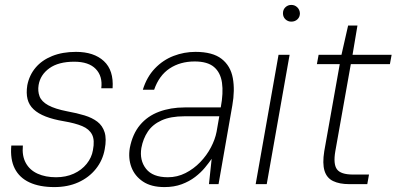

<svg xmlns="http://www.w3.org/2000/svg" viewBox="-20 -749 1613 781"><path d="M201 12Q141 12 100 -7Q59 -26 40 -63.5Q21 -101 26 -157H73Q69 -115 85 -86Q101 -57 133 -42.5Q165 -28 208 -28Q248 -28 280 -42.5Q312 -57 332.5 -82.5Q353 -108 358 -138Q366 -179 354.5 -201.5Q343 -224 314.5 -236Q286 -248 239 -256Q197 -263 166 -275Q135 -287 116.5 -304.5Q98 -322 92 -346Q86 -370 91 -402Q99 -443 124.5 -473.5Q150 -504 192 -521Q234 -538 289 -538Q362 -538 402.5 -500.5Q443 -463 438 -390H392Q398 -439 369.5 -468.5Q341 -498 282 -498Q218 -498 181 -471.5Q144 -445 137 -403Q133 -378 141 -357Q149 -336 176 -321Q203 -306 254 -296Q293 -289 324 -279.5Q355 -270 376 -254Q397 -238 405.5 -211Q414 -184 406 -142Q398 -97 370 -62Q342 -27 299 -7.5Q256 12 201 12Z M649 12Q595 12 561.5 -10.5Q528 -33 514.5 -69Q501 -105 508 -147Q519 -204 549.5 -240.5Q580 -277 627 -294.5Q674 -312 731 -312H878Q889 -371 883 -412.5Q877 -454 850.5 -476.5Q824 -499 772 -499Q713 -499 670 -470.5Q627 -442 607 -384H561Q577 -436 610 -470.5Q643 -505 686 -521.5Q729 -538 775 -538Q845 -538 881.5 -509.5Q918 -481 927 -431.5Q936 -382 925 -320L869 0H830L841 -103Q830 -87 813.5 -67Q797 -47 773.5 -29Q750 -11 719 0.5Q688 12 649 12ZM663 -28Q701 -28 734.5 -45Q768 -62 794.5 -89.5Q821 -117 838 -149.5Q855 -182 861 -213L872 -276H730Q674 -276 637.5 -259.5Q601 -243 581.5 -214Q562 -185 555 -147Q547 -97 574 -62.5Q601 -28 663 -28Z M1020 0 1113 -526H1158L1065 0ZM1165 -661Q1151 -661 1141 -670.5Q1131 -680 1131 -695Q1131 -710 1141 -719.5Q1151 -729 1165 -729Q1179 -729 1189 -719.5Q1199 -710 1200 -695Q1200 -680 1190 -670.5Q1180 -661 1165 -661Z M1400 0Q1361 0 1335 -12.5Q1309 -25 1300 -54.5Q1291 -84 1299 -134L1362 -488H1269L1276 -526H1369L1396 -645H1434L1414 -526H1573L1566 -488H1407L1344 -134Q1335 -82 1350.5 -60.5Q1366 -39 1416 -39H1481L1474 0Z"/></svg>

Font: DM Sans 9pt ExtraLight
Style: Italic
Weight: 250
Italic angle: -10°
Version: Version 4.004;gftools[0.9.30]